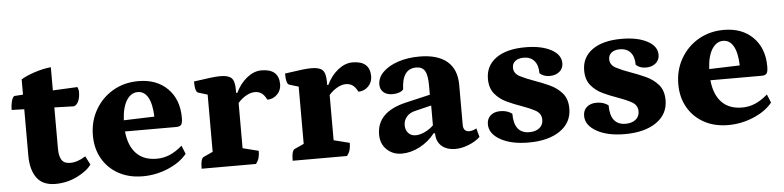

<svg xmlns="http://www.w3.org/2000/svg" viewBox="-40 -756 3905 956"><g transform="rotate(-5 1913.0 -278.5)"><path d="M205 12Q141 12 111.5 -29Q82 -70 82 -140V-372L19 -374Q19 -396 24 -416Q29 -436 38 -442L82 -445V-521Q107 -537 149.5 -551Q192 -565 232 -569V-453L355 -459Q361 -447 361 -433Q361 -408 353 -389Q345 -370 330 -365L232 -368V-162Q232 -124 244.5 -105Q257 -86 287 -86Q305 -86 324.5 -92.5Q344 -99 364 -112L386 -69Q363 -37 312.5 -12.5Q262 12 205 12Z M642 12Q573 12 521 -16.5Q469 -45 440 -95.5Q411 -146 411 -212Q411 -283 444 -340Q477 -397 533 -429.5Q589 -462 660 -462Q751 -462 805.5 -407.5Q860 -353 860 -262Q860 -235 853 -226.5Q846 -218 828 -218H572Q579 -146 616 -107.5Q653 -69 718 -69Q752 -69 783 -82Q814 -95 846 -123L863 -81Q829 -39 768 -13.5Q707 12 642 12ZM652 -408Q618 -408 596 -373Q574 -338 571 -274L724 -279Q722 -342 703.5 -375Q685 -408 652 -408Z M936 0Q936 -52 952 -58L998 -79V-365L952 -379Q936 -383 936 -436Q991 -444 1020 -447.5Q1049 -451 1069 -451Q1109 -451 1124.5 -435.5Q1140 -420 1140 -379V-361H1146Q1168 -407 1203 -434.5Q1238 -462 1275 -462Q1362 -462 1362 -385Q1362 -355 1341.5 -334.5Q1321 -314 1292 -314Q1280 -338 1266 -347.5Q1252 -357 1232 -357Q1212 -357 1189 -344Q1166 -331 1148 -310V-84L1227 -64Q1227 -44 1223 -29.5Q1219 -15 1208 0Z M1391 0Q1391 -52 1407 -58L1453 -79V-365L1407 -379Q1391 -383 1391 -436Q1446 -444 1475 -447.5Q1504 -451 1524 -451Q1564 -451 1579.5 -435.5Q1595 -420 1595 -379V-361H1601Q1623 -407 1658 -434.5Q1693 -462 1730 -462Q1817 -462 1817 -385Q1817 -355 1796.5 -334.5Q1776 -314 1747 -314Q1735 -338 1721 -347.5Q1707 -357 1687 -357Q1667 -357 1644 -344Q1621 -331 1603 -310V-84L1682 -64Q1682 -44 1678 -29.5Q1674 -15 1663 0Z M1936 12Q1891 12 1861 -17Q1831 -46 1831 -92Q1831 -206 1980 -240L2100 -268V-315Q2100 -366 2087 -387.5Q2074 -409 2044 -409Q1973 -409 1970 -306Q1963 -297 1948 -292Q1933 -287 1916 -287Q1887 -287 1870.5 -301.5Q1854 -316 1854 -340Q1854 -375 1882 -402.5Q1910 -430 1957.5 -446Q2005 -462 2065 -462Q2155 -462 2202.5 -422Q2250 -382 2250 -304V-105Q2250 -70 2280 -70Q2290 -70 2300 -73.5Q2310 -77 2316 -81L2328 -37Q2304 -15 2269.5 -1.5Q2235 12 2205 12Q2160 12 2134.5 -11Q2109 -34 2109 -75H2102Q2071 -35 2026 -11.5Q1981 12 1936 12ZM2012 -73Q2033 -73 2058 -84.5Q2083 -96 2102 -115V-214L2024 -195Q1994 -189 1978 -170.5Q1962 -152 1962 -127Q1962 -103 1976 -88Q1990 -73 2012 -73Z M2570 12Q2483 12 2429 -18.5Q2375 -49 2375 -96Q2375 -124 2393.5 -140Q2412 -156 2442 -156Q2477 -156 2501 -138Q2501 -39 2578 -39Q2609 -39 2628 -54Q2647 -69 2647 -95Q2647 -127 2617 -143Q2587 -159 2547 -173Q2512 -185 2477 -201.5Q2442 -218 2418.5 -246.5Q2395 -275 2395 -321Q2395 -387 2447.5 -424.5Q2500 -462 2594 -462Q2673 -462 2722 -436Q2771 -410 2771 -367Q2771 -341 2752 -325Q2733 -309 2703 -309Q2673 -309 2653 -327Q2653 -368 2634 -389.5Q2615 -411 2581 -411Q2555 -411 2539.5 -399Q2524 -387 2524 -366Q2524 -337 2554 -321.5Q2584 -306 2624 -292Q2661 -279 2698.5 -262Q2736 -245 2761 -216Q2786 -187 2786 -139Q2786 -69 2727.5 -28.5Q2669 12 2570 12Z M3051 12Q2964 12 2910 -18.5Q2856 -49 2856 -96Q2856 -124 2874.5 -140Q2893 -156 2923 -156Q2958 -156 2982 -138Q2982 -39 3059 -39Q3090 -39 3109 -54Q3128 -69 3128 -95Q3128 -127 3098 -143Q3068 -159 3028 -173Q2993 -185 2958 -201.5Q2923 -218 2899.5 -246.5Q2876 -275 2876 -321Q2876 -387 2928.5 -424.5Q2981 -462 3075 -462Q3154 -462 3203 -436Q3252 -410 3252 -367Q3252 -341 3233 -325Q3214 -309 3184 -309Q3154 -309 3134 -327Q3134 -368 3115 -389.5Q3096 -411 3062 -411Q3036 -411 3020.5 -399Q3005 -387 3005 -366Q3005 -337 3035 -321.5Q3065 -306 3105 -292Q3142 -279 3179.5 -262Q3217 -245 3242 -216Q3267 -187 3267 -139Q3267 -69 3208.5 -28.5Q3150 12 3051 12Z M3568 12Q3499 12 3447 -16.5Q3395 -45 3366 -95.5Q3337 -146 3337 -212Q3337 -283 3370 -340Q3403 -397 3459 -429.5Q3515 -462 3586 -462Q3677 -462 3731.5 -407.5Q3786 -353 3786 -262Q3786 -235 3779 -226.5Q3772 -218 3754 -218H3498Q3505 -146 3542 -107.5Q3579 -69 3644 -69Q3678 -69 3709 -82Q3740 -95 3772 -123L3789 -81Q3755 -39 3694 -13.5Q3633 12 3568 12ZM3578 -408Q3544 -408 3522 -373Q3500 -338 3497 -274L3650 -279Q3648 -342 3629.5 -375Q3611 -408 3578 -408Z"/></g></svg>

Font: Petrona ExtraBold
Style: Regular
Weight: 800
Designer: Ringo R. Seeber
Foundry: Ringo R. Seeber
Version: Version 2.001; ttfautohint (v1.8.3)